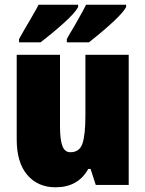

<svg xmlns="http://www.w3.org/2000/svg" viewBox="-20 -786 618 816"><path d="M527 0H387L365 -68H355Q312 10 216 10Q141 10 96 -42.5Q51 -95 51 -193V-553H235V-250Q235 -193 245 -166Q255 -139 279 -139Q318 -139 330.5 -176Q343 -213 343 -296V-553H527ZM312 -756Q299 -731 250.5 -687.5Q202 -644 152 -606H61V-620Q91 -674 106 -698Q114 -713 124.5 -730.5Q135 -748 144 -766H312ZM516 -756Q495 -715 358 -606H264V-620Q274 -639 296 -675Q336 -745 346 -766H516Z"/></svg>

Font: Noto Sans Display Black Narrow
Style: Regular
Weight: 900
Width: 4
Designer: Monotype Design team
Foundry: Monotype Imaging Inc.
Version: Version 1.000